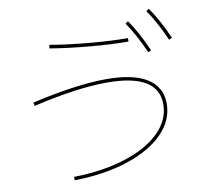

<svg xmlns="http://www.w3.org/2000/svg" viewBox="-93 -958 1187 1101"><g transform="rotate(-10 500.0 -407.5)"><path d="M830 -302Q830 -480 533 -480Q359 -480 102 -420L98 -440Q360 -500 533 -500Q689 -500 769.5 -449.5Q850 -399 850 -302Q850 -205 774.5 -128.5Q699 -52 564 -7.5Q429 37 254 40V20Q423 17 554 -25Q685 -67 757.5 -139Q830 -211 830 -302ZM246 -750Q354 -732 478 -721Q602 -710 696 -710V-690Q600 -690 475 -701Q350 -712 242 -730ZM713 -805Q766 -730 815 -618L797 -610Q746 -725 697 -794ZM843 -855Q896 -780 945 -668L927 -660Q876 -775 827 -844Z"/></g></svg>

Font: Enso Thin
Style: Regular
Weight: 100
Designer: Coji Morishita
Foundry: UNDERFOREST DESIGN
Version: Version 1.000